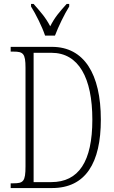

<svg xmlns="http://www.w3.org/2000/svg" viewBox="-20 -951 575 971"><path d="M208 -771H258C275 -816 306 -880 330 -918V-931H317C282 -892 257 -864 234 -818C210 -864 184 -892 150 -931H137V-918C161 -880 193 -816 208 -771ZM34 0H243C413 0 490 -127 490 -346C490 -577 405 -714 243 -714H34V-690H48C97 -690 109 -681 109 -608V-110C109 -33 98 -24 48 -24H34ZM239 -30H150V-684H240C378 -684 447 -557 447 -346C447 -134 378 -30 239 -30Z"/></svg>

Font: Noto Serif Thai ExtraCondensed ExtraLight
Style: Regular
Weight: 200
Width: 2
Designer: Monotype Design Team
Foundry: Monotype Imaging Inc.
Version: Version 2.002